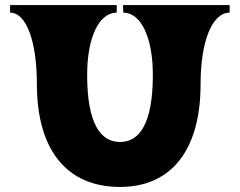

<svg xmlns="http://www.w3.org/2000/svg" viewBox="-20 -720 949 760"><path d="M468 -670C538 -670 585 -572 585 -424C585 -232 533 -158 455 -158C377 -158 325 -232 325 -424C325 -572 372 -670 442 -670V-700H20V-670C84 -670 126 -557 126 -387C126 -127 244 20 455 20C659 20 774 -127 774 -387C774 -557 820 -670 889 -670V-700H467Z"/></svg>

Font: Ouroboros
Style: Regular
Weight: 400
Designer: Ariel Martín Pérez
Foundry: Velvetyne Type Foundry
Version: Version 2.001;hotconv 1.0.109;makeotfexe 2.5.65596